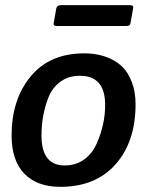

<svg xmlns="http://www.w3.org/2000/svg" viewBox="-20 -713 580 745"><path d="M506 -308Q506 -163 428.5 -75.5Q351 12 214 12Q124 12 74.5 -39Q25 -90 25 -187Q25 -327 99 -416.5Q173 -506 307 -506Q364 -506 409 -485Q437 -472 457.5 -451Q478 -430 492 -393Q506 -356 506 -308ZM388 -306Q388 -419 290 -419Q246 -419 214.5 -396Q183 -373 168 -335Q141 -267 141 -187Q141 -71 231 -71Q275 -71 307.5 -95Q340 -119 356 -158Q388 -231 388 -306ZM483 -693Q497 -693 497 -685Q497 -682 496 -678L487 -627Q486 -618 482 -615Q478 -612 468 -612H202Q188 -612 188 -620Q188 -623 189 -627L198 -678Q200 -693 217 -693Z"/></svg>

Font: Crete Round
Style: Italic
Weight: 400
Designer: Veronika Burian
Foundry: TypeTogether
Version: Version 1.001; ttfautohint (v1.6)